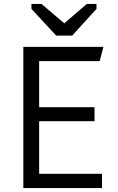

<svg xmlns="http://www.w3.org/2000/svg" viewBox="-20 -951 596 971"><path d="M98 -714V0H496V-72H178V-338H458V-409H178V-642H484L503 -714ZM264 -771H345L468 -906V-931H419L305 -833L190 -931H139V-906Z"/></svg>

Font: Frost Regular
Style: Regular
Weight: 400
Designer: Lee Frost
Foundry: Lee Frost for Ice Communication Norge AS
Version: Version 2.011;hotconv 1.0.107;makeotfexe 2.5.65593